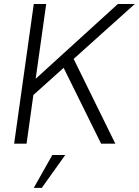

<svg xmlns="http://www.w3.org/2000/svg" viewBox="-20 -717 692 958"><path d="M148.5 -697H210.5L158 -324L568 -697H652.5L347.5 -423L555.5 0H484.5L297.5 -378.5L146.5 -243L112.5 0H50.5ZM241 56.5H305.5L188.5 220.5H148.5Z"/></svg>

Font: HK Grotesk Light
Style: Italic
Weight: 300
Italic angle: -16°
Designer: Alfredo Marco Pradil
Foundry: Hanken Design Co.
Version: Version 3.001